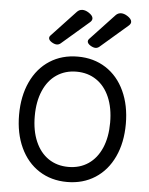

<svg xmlns="http://www.w3.org/2000/svg" viewBox="-56 -860 713 917"><g transform="rotate(5 300.0 -401.5)"><path d="M353 -777.3Q353 -768.1 343.8 -759.8L211.9 -646Q203.6 -639.2 193.8 -639.2Q183.1 -639.2 169.4 -647.5Q154.8 -656.7 154.8 -667.5Q154.8 -673.8 159.7 -678.7L275.4 -802.2Q286.6 -814.5 302.2 -814.5Q315.9 -814.5 331.1 -805.2Q353 -791.5 353 -777.3ZM538.6 -777.3Q538.6 -768.1 529.3 -759.8L397.5 -646Q389.2 -639.2 379.4 -639.2Q368.7 -639.2 355 -647.5Q340.3 -656.7 340.3 -667.5Q340.3 -673.8 345.2 -678.7L460.9 -802.2Q472.2 -814.5 487.8 -814.5Q501.5 -814.5 516.6 -805.2Q538.6 -791.5 538.6 -777.3ZM555.7 -289.6Q555.7 -200.2 523.9 -132.1Q492.2 -64 434.1 -26.6Q376 10.7 299.8 10.7Q223.6 10.7 165.5 -26.6Q107.4 -64 75.7 -132.1Q43.9 -200.2 43.9 -289.6Q43.9 -378.9 75.7 -447.3Q107.4 -515.6 165.5 -553Q223.6 -590.3 299.8 -590.3Q376 -590.3 434.1 -553Q492.2 -515.6 523.9 -447.3Q555.7 -378.9 555.7 -289.6ZM119.1 -289.6Q119.1 -219.7 141.4 -168.2Q163.6 -116.7 204.3 -89.1Q245.1 -61.5 299.8 -61.5Q354.5 -61.5 395.3 -89.1Q436 -116.7 458.3 -168.2Q480.5 -219.7 480.5 -289.6Q480.5 -359.4 458.3 -411.1Q436 -462.9 395 -490.5Q354 -518.1 299.8 -518.1Q245.6 -518.1 204.6 -490.5Q163.6 -462.9 141.4 -411.1Q119.1 -359.4 119.1 -289.6Z"/></g></svg>

Font: Courier Prime Sans
Style: Regular
Weight: 400
Designer: Alan Dague-Greene
Foundry: Quote-Unquote Apps
Version: Version 3.020